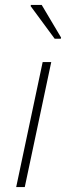

<svg xmlns="http://www.w3.org/2000/svg" viewBox="-20 -763 275 783"><path d="M46 0 154 -510H189L81 0ZM203 -605 105 -738 106 -743H150L229 -610L228 -605Z"/></svg>

Font: Saira Thin Thin
Style: Italic
Weight: 250
Italic angle: -12°
Version: Version 1.101